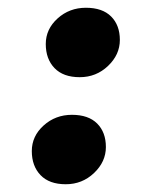

<svg xmlns="http://www.w3.org/2000/svg" viewBox="-20 -463 381 495"><path d="M185.5 -264Q143 -264 120.5 -287.5Q98 -311 98 -349.5Q98 -388 128.5 -415.5Q159 -443 201.5 -443Q244 -443 266.5 -420.5Q289 -398 289 -360Q289 -322 258.5 -293Q228 -264 185.5 -264ZM149.5 12Q107 12 84.5 -11.5Q62 -35 62 -73.5Q62 -112 92.5 -139.5Q123 -167 165.5 -167Q208 -167 230.5 -144.5Q253 -122 253 -84Q253 -46 222.5 -17Q192 12 149.5 12Z"/></svg>

Font: Oleo Script Swash Caps
Style: Bold
Weight: 700
Designer: Soytutype
Foundry: Soytutype
Version: Version 1.002